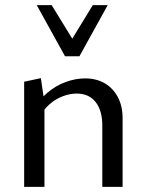

<svg xmlns="http://www.w3.org/2000/svg" viewBox="-20 -727 571 747"><path d="M378 0V-239Q378 -297 352 -330Q326 -363 278 -363Q253 -363 225.5 -353Q198 -343 174 -322.5Q150 -302 133 -269L106 -293Q130 -337 163.5 -365.5Q197 -394 235.5 -408Q274 -422 311 -422Q354 -422 386.5 -403.5Q419 -385 438 -350Q457 -315 457 -266V0ZM74 0V-409L139 -423L153 -327V0ZM233 -508 248 -555 341 -707H399L289 -508ZM233 -508 123 -707H181L275 -554L289 -508Z"/></svg>

Font: Ysabeau Office Medium
Style: Regular
Weight: 500
Designer: Christian Thalmann (Catharsis Fonts)
Version: Version 2.001;gftools[0.9.30]; featfreeze: tnum,lnum,ss02